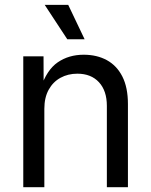

<svg xmlns="http://www.w3.org/2000/svg" viewBox="-20 -781 631 801"><path d="M165 -327.1V0H77.1V-545.9H161.6L162.1 -413.6H149.9Q174.8 -489.3 220.9 -521Q267.1 -552.7 329.1 -552.7Q384.3 -552.7 425.8 -530Q467.3 -507.3 490.5 -461.7Q513.7 -416 513.7 -346.7V0H425.8V-339.4Q425.8 -402.3 392.8 -438Q359.9 -473.6 302.7 -473.6Q263.7 -473.6 232.4 -456.5Q201.2 -439.5 183.1 -406.7Q165 -374 165 -327.1ZM260.7 -617.2 166.5 -760.7H264.6L333 -617.2Z"/></svg>

Font: Inter Variable
Style: Regular
Weight: 400
Designer: Rasmus Andersson
Foundry: rsms
Version: Version 4.001;git-9221beed3